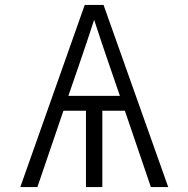

<svg xmlns="http://www.w3.org/2000/svg" viewBox="-20 -755 760 775"><path d="M62 0H131L236 -308H327V0H393V-308H484L589 0H659L398 -735H322ZM256 -368 298 -490Q314 -536 329.5 -582.5Q345 -629 360 -675Q375 -629 390.5 -582.5Q406 -536 422 -490L464 -368Z"/></svg>

Font: Iosevka Sparkle Light
Style: Regular
Weight: 300
Designer: Belleve Invis
Foundry: Belleve Invis
Version: Version 4.5.0; ttfautohint (v1.8.3)